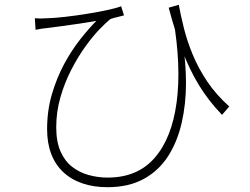

<svg xmlns="http://www.w3.org/2000/svg" viewBox="-20 -739 1040 799"><path d="M724 -719Q732 -675 745.5 -621Q759 -567 782.5 -510.5Q806 -454 843 -399Q880 -344 934 -296L904 -261Q848 -319 808 -384.5Q768 -450 738 -529.5Q708 -609 682 -707ZM125 -663Q146 -661 176 -663Q208 -664 252 -669Q296 -674 342 -681.5Q388 -689 426 -697Q464 -705 484 -713L496 -675Q486 -672 468.5 -668Q451 -664 440 -660Q423 -647 394.5 -617.5Q366 -588 335 -545Q304 -502 276.5 -448.5Q249 -395 231.5 -334.5Q214 -274 214 -209Q214 -149 232 -108.5Q250 -68 280.5 -44.5Q311 -21 349.5 -10.5Q388 0 428 0Q552 0 623.5 -82Q695 -164 715 -313Q735 -462 701 -662L739 -571Q754 -481 754 -393.5Q754 -306 736 -227.5Q718 -149 679.5 -89Q641 -29 578.5 5.5Q516 40 427 40Q369 40 322.5 24Q276 8 243 -23Q210 -54 193 -99Q176 -144 176 -201Q176 -279 196 -347Q216 -415 247 -472.5Q278 -530 314 -575.5Q350 -621 381 -652Q352 -647 313 -641Q274 -635 238.5 -630.5Q203 -626 182 -623Q169 -622 156 -620Q143 -618 128 -615Z"/></svg>

Font: Noto Sans JP ExtraLight
Style: Regular
Weight: 250
Designer: Ryoko NISHIZUKA  (kana, bopomofo & ideographs); Paul D. Hunt (Latin, Greek & Cyrillic); Sandoll Communications , Soo-you
Foundry: Adobe
Version: Version 2.004-H2;hotconv 1.0.118;makeotfexe 2.5.65603